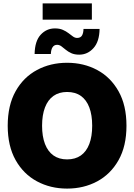

<svg xmlns="http://www.w3.org/2000/svg" viewBox="-20 -1112 799 1143"><path d="M379.4 10.7Q280.3 10.7 200 -32.5Q119.6 -75.7 72.8 -159.2Q25.9 -242.7 25.9 -363.3Q25.9 -484.9 72.8 -568.6Q119.6 -652.3 200 -695.3Q280.3 -738.3 379.4 -738.3Q478.5 -738.3 558.6 -695.3Q638.7 -652.3 685.8 -568.6Q732.9 -484.9 732.9 -363.3Q732.9 -242.2 685.8 -158.7Q638.7 -75.2 558.6 -32.2Q478.5 10.7 379.4 10.7ZM379.4 -163.1Q428.2 -163.1 461.4 -186.5Q494.6 -210 511.7 -254.9Q528.8 -299.8 528.8 -363.3Q528.8 -427.2 511.7 -472.4Q494.6 -517.6 461.4 -541Q428.2 -564.5 379.4 -564.5Q331.5 -564.5 298.3 -541Q265.1 -517.6 247.8 -472.4Q230.5 -427.2 230.5 -363.3Q230.5 -299.8 247.8 -254.9Q265.1 -210 298.3 -186.5Q331.5 -163.1 379.4 -163.1ZM451.7 -786.6Q423.8 -786.6 404.5 -795.4Q385.3 -804.2 371.3 -815.9Q357.4 -827.6 345.5 -836.4Q333.5 -845.2 319.8 -845.2Q302.7 -845.2 293.2 -831.3Q283.7 -817.4 282.7 -790.5H186Q187.5 -867.7 222.2 -905.3Q256.8 -942.9 307.1 -942.9Q334.5 -942.9 354 -934.3Q373.5 -925.8 387.9 -914.6Q402.3 -903.3 414.3 -894.8Q426.3 -886.2 439 -886.2Q459.5 -886.2 468 -900.4Q476.6 -914.6 477.1 -939.9H572.8Q571.8 -864.7 536.6 -825.7Q501.5 -786.6 451.7 -786.6ZM526.9 -1091.8V-995.1H233.9V-1091.8Z"/></svg>

Font: Inter 24pt Black
Style: Regular
Weight: 900
Designer: Rasmus Andersson
Foundry: rsms
Version: Version 4.001;git-66647c0bb